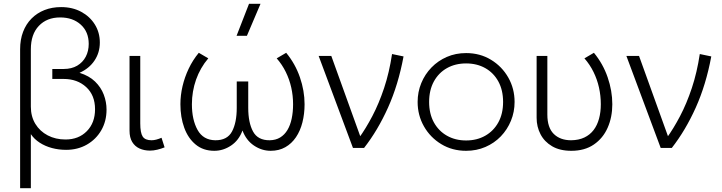

<svg xmlns="http://www.w3.org/2000/svg" viewBox="-20 -772 3770 1002"><path d="M85 210V-515Q85 -565.5 100.5 -606Q116 -646.5 144.5 -675.2Q173 -704 212.2 -719.5Q251.5 -735 299 -735Q358 -735 403.5 -710.5Q449 -686 475 -644.2Q501 -602.5 501 -550Q501 -497.5 473.2 -456Q445.5 -414.5 395 -392Q445 -376.5 476 -346.5Q507 -316.5 521.5 -278.2Q536 -240 536 -200Q536 -139.5 508.5 -92Q481 -44.5 433.2 -17.2Q385.5 10 325 10Q286.5 10 251 0.5Q215.5 -9 187 -27.5Q158.5 -46 141 -72V210ZM322 -44Q390.5 -44 433.2 -87.5Q476 -131 476 -202Q476 -275 429.8 -317.5Q383.5 -360 312 -360H253V-412H312Q353.5 -412 382.8 -429.2Q412 -446.5 427.5 -476Q443 -505.5 443 -543Q443 -606 401.5 -643.5Q360 -681 294 -681Q224.5 -681 182.8 -637Q141 -593 141 -515V-215Q141 -164 164.5 -125.5Q188 -87 229 -65.5Q270 -44 322 -44Z M763 14Q732.5 14 708.2 3Q684 -8 670 -31Q656 -54 656 -90V-480H712V-128Q712 -78.5 724.8 -59.2Q737.5 -40 771 -40Q782.5 -40 795.8 -43.5Q809 -47 823 -53L839 -3Q820.5 4.5 800.8 9.2Q781 14 763 14Z M1098.5 15Q1040.5 15 1001 -17.8Q961.5 -50.5 941.5 -105.5Q921.5 -160.5 921.5 -228Q921.5 -274.5 932.5 -321.8Q943.5 -369 964.8 -413.8Q986 -458.5 1017.5 -496.5L1067 -467.5Q1046 -443 1030 -415Q1014 -387 1003.2 -356.5Q992.5 -326 987 -293.8Q981.5 -261.5 981.5 -228Q981.5 -147 1011 -94Q1040.5 -41 1103.5 -40Q1166 -39.5 1190.8 -85.8Q1215.5 -132 1215.5 -209V-347H1275.5V-209Q1275.5 -132 1300.5 -85.8Q1325.5 -39.5 1387.5 -40Q1419 -40.5 1442 -54.5Q1465 -68.5 1480 -93.5Q1495 -118.5 1502.2 -152.8Q1509.5 -187 1509.5 -228Q1509.5 -272.5 1500 -315Q1490.5 -357.5 1471.5 -396.2Q1452.5 -435 1424 -467.5L1473.5 -496.5Q1521 -439 1545.2 -368.5Q1569.5 -298 1569.5 -228Q1569.5 -177.5 1558.2 -133.2Q1547 -89 1524.5 -55.8Q1502 -22.5 1469 -3.8Q1436 15 1392.5 15Q1346 15 1305.2 -12.5Q1264.5 -40 1245.5 -91Q1227 -40 1186 -12.5Q1145 15 1098.5 15ZM1214.5 -585 1279.5 -752H1339.5L1268.5 -585Z M1822 0 1643 -480H1709L1868.5 -37.5L1852.5 -50.5Q1889 -101 1923.2 -166.2Q1957.5 -231.5 1984.5 -312.5Q2011.5 -393.5 2026 -490L2086 -477.5Q2058.5 -329.5 2005 -210.5Q1951.5 -91.5 1880 0Z M2412.5 15Q2340 15 2282.8 -19.8Q2225.5 -54.5 2192.5 -112.5Q2159.5 -170.5 2159.5 -240Q2159.5 -292 2178.5 -338.2Q2197.5 -384.5 2231.8 -419.8Q2266 -455 2312 -475Q2358 -495 2412.5 -495Q2485 -495 2542.2 -460.2Q2599.5 -425.5 2632.5 -367.5Q2665.5 -309.5 2665.5 -240Q2665.5 -188 2646.5 -141.8Q2627.5 -95.5 2593.5 -60.2Q2559.5 -25 2513.2 -5Q2467 15 2412.5 15ZM2412.5 -39Q2469 -39 2512.5 -63.8Q2556 -88.5 2580.8 -133.5Q2605.5 -178.5 2605.5 -240Q2605.5 -301.5 2580.8 -346.8Q2556 -392 2512.5 -416.5Q2469 -441 2412.5 -441Q2356 -441 2312.5 -416.5Q2269 -392 2244.2 -346.8Q2219.5 -301.5 2219.5 -240Q2219.5 -178.5 2244.2 -133.5Q2269 -88.5 2312.5 -63.8Q2356 -39 2412.5 -39Z M2961.5 15Q2901.5 15 2861.2 -8.8Q2821 -32.5 2800.8 -71.5Q2780.5 -110.5 2780.5 -157V-480H2836.5V-174Q2836.5 -106 2870 -73Q2903.5 -40 2960.5 -40Q3000.5 -40.5 3029.8 -54.5Q3059 -68.5 3078 -93.5Q3097 -118.5 3106.2 -152.8Q3115.5 -187 3115.5 -228Q3115.5 -272.5 3106 -315Q3096.5 -357.5 3077.5 -396.2Q3058.5 -435 3030 -467.5L3079.5 -496.5Q3127 -439 3151.2 -368.5Q3175.5 -298 3175.5 -228Q3175.5 -160.5 3151.2 -105.5Q3127 -50.5 3079.2 -17.8Q3031.5 15 2961.5 15Z M3428 0 3249 -480H3315L3474.5 -37.5L3458.5 -50.5Q3495 -101 3529.2 -166.2Q3563.5 -231.5 3590.5 -312.5Q3617.5 -393.5 3632 -490L3692 -477.5Q3664.5 -329.5 3611 -210.5Q3557.5 -91.5 3486 0Z"/></svg>

Font: Geologica Cursive Thin
Style: Regular
Weight: 250
Designer: Sindre Bremnes, Frode Helland
Foundry: Monokrom Skriftforlag AS
Version: Version 1.010;gftools[0.9.28]